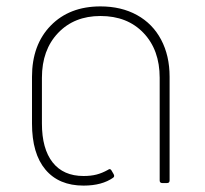

<svg xmlns="http://www.w3.org/2000/svg" viewBox="-20 -572 640 600"><path d="M80 -186V-332Q80 -432 138.5 -492Q197 -552 294 -552Q359 -552 408 -525Q457 -498 483.5 -448Q510 -398 510 -332V-8Q510 0 502 0H487Q479 0 479 -8V-329Q479 -416 428.5 -469Q378 -522 294 -522Q212 -522 161.5 -469Q111 -416 111 -329V-186Q111 -107 144.5 -64.5Q178 -22 241 -22Q264 -22 281.5 -26.5Q299 -31 317 -41Q321 -44 323.5 -43.5Q326 -43 328 -40L335 -28Q339 -21 334 -17Q299 8 241 8Q164 8 122 -42Q80 -92 80 -186Z"/></svg>

Font: LINE Seed Sans TH App Thin
Style: Regular
Weight: 250
Designer: Dalton Maag Ltd | Thai characters by Cadson Demak Co.,Ltd.
Foundry: Dalton Maag Ltd
Version: Version 1.003